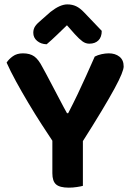

<svg xmlns="http://www.w3.org/2000/svg" viewBox="-20 -856 606 883"><path d="M355.6 -198.2H227.8Q201.8 -236.9 171 -284.7Q140.1 -332.5 110 -383.2Q79.8 -433.8 53.7 -481.6Q27.5 -529.5 10.4 -568.1Q20.4 -583.8 39 -597.2Q57.6 -610.7 85.5 -610.7Q117.7 -610.7 137.4 -596.7Q157.1 -582.8 175.4 -546.9Q179.8 -539.1 191.4 -517.6Q202.9 -496 217.6 -468.1Q232.3 -440.2 247 -412.2Q261.7 -384.2 272.9 -363.1Q284.1 -342.1 288.2 -335.3H293.5Q318 -382.7 337.4 -423.5Q356.8 -464.3 375.6 -506Q394.3 -547.8 415.7 -595.8Q429.6 -603.1 447.2 -606.9Q464.8 -610.7 480.4 -610.7Q509.9 -610.7 529.3 -595.4Q548.7 -580.2 548.7 -550.3Q548.7 -539 538.8 -514.4Q529 -489.8 506.6 -448.6Q484.2 -407.3 447.2 -345.7Q410.2 -284 355.6 -198.2ZM220.8 -251.1H361.2V-1.3Q352.3 1.3 333.9 4.1Q315.4 7 296.5 7Q254.7 7 237.8 -8Q220.8 -22.9 220.8 -59.1ZM287.9 -739.8Q266.6 -719.5 242.8 -696.3Q218.9 -673.1 194.6 -652.4Q168.3 -653.1 150.7 -667.9Q133.1 -682.6 133.1 -705.2Q133.1 -723.1 142.3 -736.1Q151.4 -749.1 173 -766.7L212.2 -801.2Q256 -835.8 289.5 -835.8Q312.1 -835.8 330.1 -827.3Q348 -818.8 366.6 -799.2L447.9 -714.1Q447.9 -685.3 432.5 -670.2Q417.1 -655.1 390.8 -655.1Q373.9 -655.1 359.3 -665.7Q344.7 -676.3 324.1 -698.9Z"/></svg>

Font: Baloo Tamma 2
Style: Regular
Weight: 400
Designer: Divya Kowshik, Shuchita Grover and Ek Type
Foundry: Ek Type
Version: Version 1.700